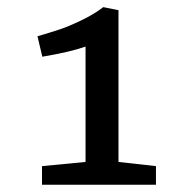

<svg xmlns="http://www.w3.org/2000/svg" viewBox="-20 -861 542 538"><path d="M97.7 -343.3V-395.5L219.7 -407.2V-730.5Q177.2 -715.3 98.6 -702.1L85 -759.3Q121.1 -770 145.8 -778.1Q170.4 -786.1 206.8 -803.5Q243.2 -820.8 269 -840.8H270.5L312 -832.5V-407.2L417 -395.5V-343.3Z"/></svg>

Font: HaufeMerriweather
Style: Regular
Weight: 400
Designer: Eben Sorkin ( eben@eyebytes.com )
Foundry: Eben Sorkin
Version: Version 1.56